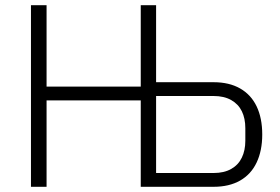

<svg xmlns="http://www.w3.org/2000/svg" viewBox="-20 -718 1075 738"><path d="M99 0V-698H159V-385H521V-698H580V-402H801Q861 -402 903 -378Q945 -354 966.5 -309Q988 -264 988 -201Q988 -139 966.5 -93.5Q945 -48 903 -24Q861 0 801 0H521V-332H159V0ZM580 -53H801Q841 -53 868.5 -68.5Q896 -84 909.5 -112Q923 -140 923 -177V-225Q923 -263 909.5 -290.5Q896 -318 868.5 -333.5Q841 -349 801 -349H580Z"/></svg>

Font: IBM Plex Sans Light
Style: Regular
Weight: 300
Designer: Mike Abbink, Paul van der Laan, Pieter van Rosmalen
Foundry: Bold Monday
Version: Version 3.201